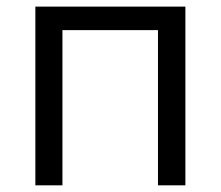

<svg xmlns="http://www.w3.org/2000/svg" viewBox="-20 -555 661 575"><path d="M167 0H85.9V-535.2H535.2V0H453.1V-464.8H167Z"/></svg>

Font: XL-Viking
Style: Regular
Weight: 400
Foundry: Ascender Corporation
Version: Version 1.10 March 23, 2015